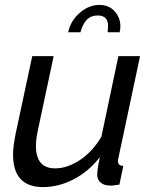

<svg xmlns="http://www.w3.org/2000/svg" viewBox="-20 -750 617 780"><path d="M155 10Q33 10 33 -122Q33 -141 36 -162.5Q39 -184 44 -209L111 -522H198L135 -226Q126 -186 126 -157Q126 -66 204 -66Q254 -66 305.5 -100.5Q357 -135 392 -195L461 -522H549L461 -108Q460 -104 459.5 -101Q459 -98 459 -95Q459 -77 481 -76L465 0Q454 1 445.5 2.5Q437 4 430 4Q403 4 389 -8Q375 -20 375 -40Q375 -49 377 -64.5Q379 -80 386 -112Q341 -54 280 -22Q219 10 155 10ZM257 -619Q267 -666 304 -698Q341 -730 384 -730Q422 -730 445.5 -704.5Q469 -679 469 -643Q469 -631 466 -619H417Q418 -626 418.5 -632Q419 -638 419 -644Q419 -687 378 -687Q347 -687 330.5 -667.5Q314 -648 307 -619Z"/></svg>

Font: Raleway Medium
Style: Italic
Weight: 500
Italic angle: -12°
Designer: Matt McInerney, Pablo Impallari, Rodrigo Fuenzalida
Foundry: Matt McInerney, Pablo Impallari, Rodrigo Fuenzalida
Version: Version 4.026